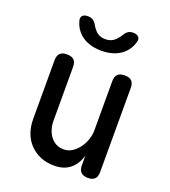

<svg xmlns="http://www.w3.org/2000/svg" viewBox="-143 -889 887 1004"><g transform="rotate(20 300.0 -387.5)"><path d="M409 -234V-508Q409 -535 421.5 -547.5Q434 -560 461 -560Q487 -560 499.5 -547.5Q512 -535 512 -508V-41Q512 -15 499.5 -2.5Q487 10 462 10Q437 10 423.5 -2.5Q410 -15 410 -41V-95Q396 -46 362 -18Q328 10 274 10Q232 10 198 -4Q164 -18 139 -43.5Q114 -69 101 -104.5Q88 -140 88 -183V-508Q88 -535 100.5 -547.5Q113 -560 139 -560Q166 -560 178.5 -547.5Q191 -535 191 -508V-210Q191 -186 197.5 -164Q204 -142 216.5 -125Q229 -108 247.5 -97.5Q266 -87 292 -87Q318 -87 339.5 -101.5Q361 -116 376.5 -137.5Q392 -159 400.5 -185Q409 -211 409 -234ZM140 -745Q134 -764 143.5 -774.5Q153 -785 174 -785Q185 -785 193 -782Q201 -779 206 -775Q217 -766 223 -754Q229 -742 239 -731Q261 -703 299 -703Q337 -703 360 -731Q370 -741 376.5 -752.5Q383 -764 392 -773Q398 -778 405.5 -781.5Q413 -785 425 -785Q446 -785 456 -774.5Q466 -764 460 -745Q450 -707 420 -679Q374 -639 300 -639Q226 -639 180 -679Q150 -707 140 -745Z"/></g></svg>

Font: Maple Mono Medium
Style: Regular
Weight: 500
Monospace: yes
Designer: subframe7536
Version: Version 7.000